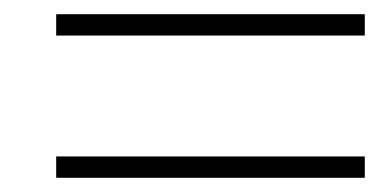

<svg xmlns="http://www.w3.org/2000/svg" viewBox="-20 -471 549 270"><path d="M59 -221V-251H493V-221ZM59 -421V-451H493V-421Z"/></svg>

Font: Source Serif 4 48pt Light
Style: Italic
Weight: 300
Italic angle: -12°
Designer: Frank Grießhammer
Foundry: Adobe Systems Incorporated
Version: Version 4.004;hotconv 1.0.116;makeotfexe 2.5.65601